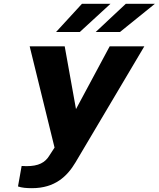

<svg xmlns="http://www.w3.org/2000/svg" viewBox="-20 -770 829 1003"><path d="M93 97 74 204C94 211 118 213 147 213C267 213 331 151 374 79L734 -528H553L377 -200L318 -528H135L265 1L239 41C216 80 181 98 118 98C110 98 101 97 93 97ZM637 -750 480 -603H607L789 -750ZM408 -750 273 -603H397L557 -750Z"/></svg>

Font: Asimov
Style: XWidIt
Weight: 500
Designer: Google
Version: Version 2.000980; 2014